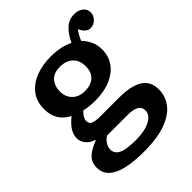

<svg xmlns="http://www.w3.org/2000/svg" viewBox="-233 -742 1103 1103"><g transform="rotate(-45 318.5 -190.5)"><path d="M288 231Q30 231 30 104Q30 60 58 34Q86 8 137 -11V-15Q105 -24 86.5 -47.5Q68 -71 68 -96Q68 -121 82.5 -148Q97 -175 136 -207V-210Q54 -251 54 -349Q54 -409 85.5 -450.5Q117 -492 171.5 -513.5Q226 -535 296 -535Q332 -535 368 -528Q404 -521 435 -506Q458 -556 489 -584Q520 -612 562 -612Q593 -612 615 -596Q637 -580 637 -551Q637 -526 618 -507Q599 -488 574 -488Q558 -488 546.5 -495.5Q535 -503 527 -516L516 -535Q497 -510 482 -475Q505 -451 519 -422Q533 -393 533 -354Q533 -301 504.5 -260.5Q476 -220 423 -197Q370 -174 298 -174Q241 -174 209 -184Q177 -154 177 -129Q177 -104 198.5 -97Q220 -90 251 -90H409Q500 -90 550.5 -60Q601 -30 601 39Q601 91 569.5 134.5Q538 178 469 204.5Q400 231 288 231ZM294 -255Q344 -255 371 -280.5Q398 -306 398 -352Q398 -401 369.5 -428.5Q341 -456 290 -456Q240 -456 215 -427.5Q190 -399 190 -355Q190 -311 218 -283Q246 -255 294 -255ZM301 151Q375 151 418 128Q461 105 461 69Q461 41 438 28Q415 15 373 15H202Q159 45 159 86Q159 119 192.5 135Q226 151 301 151Z"/></g></svg>

Font: Literata 7pt SemiBold
Style: Regular
Weight: 600
Designer: Latin by Veronika Burian and Jose Scaglione. Greek by Irene Vlachou. Cyrillic by Vera Evstafieva.
Foundry: TypeTogether
Version: Version 3.002